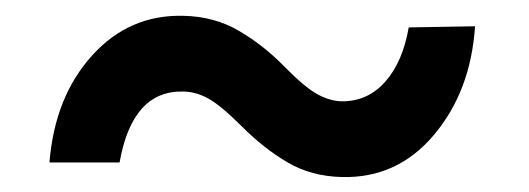

<svg xmlns="http://www.w3.org/2000/svg" viewBox="-20 -419 689 250"><path d="M598.6 -384.8Q592.8 -299.8 544.9 -243.2Q497.1 -186.5 424.8 -188.5Q385.3 -189.5 354.5 -207.5Q323.7 -225.6 295.4 -253.9Q267.1 -282.2 250.7 -291Q234.4 -299.8 218.3 -299.8Q152.3 -301.3 135.7 -207.5H44.4Q51.3 -293 99.9 -346.7Q148.4 -400.4 219.2 -398.4Q259.3 -397.5 291 -378.9Q322.8 -360.4 350.1 -332.5Q377.4 -304.7 394 -295.9Q410.6 -287.1 425.8 -287.1Q459 -287.1 481.7 -312.7Q504.4 -338.4 512.2 -383.3Z"/></svg>

Font: TypoPRO Roboto
Style: Italic
Weight: 500
Italic angle: -12°
Designer: Google
Version: Version 2.136; 2016